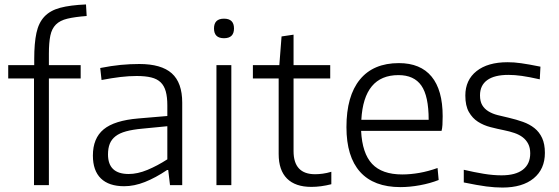

<svg xmlns="http://www.w3.org/2000/svg" viewBox="-20 -833 2515 864"><path d="M133 -480H17V-540H134V-567Q134 -639 144 -685Q154 -731 180 -758.5Q206 -786 251 -798Q296 -810 367 -813L370 -761Q317 -757 283.5 -749Q250 -741 231.5 -722.5Q213 -704 206.5 -672.5Q200 -641 200 -591V-540H343V-480H200V0H133Z M539 5Q470 5 434 -30Q398 -65 398 -133Q398 -211 446.5 -251Q495 -291 603 -300L733 -311V-359Q733 -396 726 -421.5Q719 -447 703 -462.5Q687 -478 660.5 -484.5Q634 -491 595 -491Q560 -491 522 -486.5Q484 -482 437 -473L431 -527Q482 -537 523.5 -541Q565 -545 607 -545Q706 -545 753 -503Q800 -461 800 -371V0H745L737 -68H732Q680 -33 632 -14Q584 5 539 5ZM559 -50Q599 -50 643.5 -68.5Q688 -87 733 -116V-265L620 -254Q577 -250 547.5 -242Q518 -234 500 -220Q482 -206 474 -186Q466 -166 466 -138Q466 -50 559 -50Z M988 -661Q943 -661 943 -705Q943 -749 988 -749Q1033 -749 1033 -705Q1033 -661 988 -661ZM954 -540H1021V0H954Z M1381 8Q1309 8 1271.5 -29.5Q1234 -67 1234 -140V-480H1118V-540H1237L1247 -669L1301 -677V-540H1466V-480H1301V-153Q1301 -49 1398 -49Q1414 -49 1432.5 -51.5Q1451 -54 1471 -60V-4Q1424 8 1381 8Z M1782 9Q1662 9 1600.5 -59.5Q1539 -128 1539 -261Q1539 -401 1599.5 -475Q1660 -549 1775 -549Q1872 -549 1922 -488.5Q1972 -428 1972 -310Q1972 -287 1971 -271Q1970 -255 1967 -244H1605Q1610 -143 1654.5 -95.5Q1699 -48 1790 -48Q1827 -48 1867 -55Q1907 -62 1949 -77L1954 -23Q1916 -8 1870 0.5Q1824 9 1782 9ZM1773 -495Q1617 -495 1606 -294H1909Q1909 -401 1876 -448Q1843 -495 1773 -495Z M2241 11Q2207 11 2168.5 6Q2130 1 2067 -12V-69Q2114 -58 2156.5 -51Q2199 -44 2237 -44Q2300 -44 2333 -69.5Q2366 -95 2366 -143Q2366 -168 2357 -185.5Q2348 -203 2332.5 -215Q2317 -227 2295 -234.5Q2273 -242 2248 -247Q2218 -253 2187 -261Q2156 -269 2131 -285Q2106 -301 2090 -329Q2074 -357 2074 -403Q2074 -473 2124.5 -513Q2175 -553 2264 -553Q2279 -553 2293.5 -552Q2308 -551 2325 -548.5Q2342 -546 2362.5 -542.5Q2383 -539 2412 -533L2409 -476Q2360 -487 2328 -491.5Q2296 -496 2268 -496Q2205 -496 2172.5 -472.5Q2140 -449 2140 -404Q2140 -377 2150 -360Q2160 -343 2178 -332Q2196 -321 2219.5 -315Q2243 -309 2270 -303Q2304 -295 2333.5 -284.5Q2363 -274 2385 -256.5Q2407 -239 2419.5 -212Q2432 -185 2432 -145Q2432 -72 2381.5 -30.5Q2331 11 2241 11Z"/></svg>

Font: Encode Sans Normal
Style: Light
Weight: 300
Designer: Pablo Impallari, Andres Torresi
Foundry: Pablo Impallari, Andres Torresi
Version: Version 1.000; ttfautohint (v1.00) -l 8 -r 50 -G 200 -x 14 -